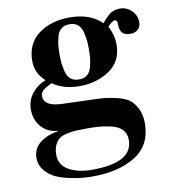

<svg xmlns="http://www.w3.org/2000/svg" viewBox="-81 -573 772 863"><g transform="rotate(-10 305.0 -141.0)"><path d="M461 86Q461 57 443 38.5Q425 20 392 13Q359 6 337.5 4.5Q316 3 284 3Q252 3 234 4Q216 5 192.5 10Q169 15 157 24.5Q145 34 136.5 52Q128 70 128 96Q128 143 170 166.5Q212 190 276 190Q461 190 461 86ZM249.5 -232.5Q264 -220 288 -220Q312 -220 326.5 -232.5Q341 -245 346.5 -268.5Q352 -292 353.5 -307Q355 -322 355 -346Q355 -370 353.5 -385Q352 -400 346.5 -423.5Q341 -447 326.5 -459.5Q312 -472 288 -472Q264 -472 249.5 -459.5Q235 -447 229.5 -423.5Q224 -400 222.5 -385Q221 -370 221 -346Q221 -322 222.5 -307Q224 -292 229.5 -268.5Q235 -245 249.5 -232.5ZM197 -125 320 -121Q361 -120 384.5 -118Q408 -116 443 -107.5Q478 -99 497 -85Q516 -71 530.5 -43Q545 -15 545 24Q545 125 468.5 172.5Q392 220 273 220Q251 220 227 218Q203 216 167.5 208.5Q132 201 105 188.5Q78 176 58 151.5Q38 127 38 95Q38 51 72.5 25Q107 -1 154 -7V-9Q107 -13 79 -45Q51 -77 51 -125Q51 -165 75.5 -196.5Q100 -228 139 -243Q95 -281 95 -337Q95 -418 152 -460Q209 -502 294 -502Q387 -502 440 -450Q446 -458 454.5 -467Q463 -476 472 -484Q481 -492 494.5 -497Q508 -502 524 -502Q554 -502 576.5 -480Q599 -458 599 -426Q599 -405 585.5 -393.5Q572 -382 552 -382Q535 -382 524.5 -387Q514 -392 509.5 -402Q505 -412 504 -419Q503 -426 503 -438Q503 -454 490 -454Q482 -454 459 -431Q481 -389 481 -345Q481 -269 422.5 -229.5Q364 -190 285 -190Q213 -190 163 -225Q135 -212 123 -201.5Q111 -191 111 -175Q111 -127 197 -125Z"/></g></svg>

Font: Justus
Style: Bold
Weight: 700
Version: Version 001.001